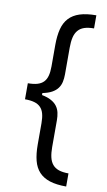

<svg xmlns="http://www.w3.org/2000/svg" viewBox="-99 -809 561 1004"><g transform="rotate(10 181.0 -306.5)"><path d="M328.1 147.7Q275.9 147.7 240.6 136.4Q205.3 125 183.6 101.6Q161.9 78.1 152.7 42.3Q143.5 6.4 143.5 -42.6V-156.2Q143.5 -185.4 138 -206Q132.5 -226.6 119.9 -239.5Q107.2 -252.5 87 -258.3Q66.8 -264.2 36.9 -264.2V-349.4Q66.8 -349.4 87 -355.3Q107.2 -361.2 119.9 -374.1Q132.5 -387.1 138 -407.7Q143.5 -428.3 143.5 -457.4V-571Q143.5 -620 152.7 -655.9Q161.9 -691.8 183.6 -715.2Q205.3 -738.6 240.6 -750Q275.9 -761.4 328.1 -761.4V-691.8Q297.2 -691.8 276.5 -684.7Q255.7 -677.6 243.3 -662.6Q230.8 -647.7 225.5 -625Q220.2 -602.3 220.2 -571V-429Q220.2 -407.3 216.1 -388.5Q212 -369.7 201 -354.8Q190 -339.8 170.6 -329Q151.3 -318.2 120.7 -312.1V-301.5Q151.3 -295.5 170.6 -284.6Q190 -273.8 201 -258.9Q212 -244 216.1 -225.1Q220.2 -206.3 220.2 -184.7V-42.6Q220.2 -11.4 225.5 11.4Q230.8 34.1 243.3 49Q255.7 63.9 276.5 71Q297.2 78.1 328.1 78.1Z"/></g></svg>

Font: Fast_Sans-Dotted
Style: Regular
Weight: 400
Version: Version 3.018